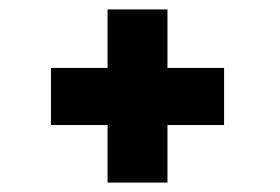

<svg xmlns="http://www.w3.org/2000/svg" viewBox="-20 -439 594 407"><path d="M208 -419H335V-295H455V-174H335V-52H208V-174H88V-295H208Z"/></svg>

Font: Reem Kufi Fun
Style: Bold
Weight: 700
Designer: Khaled Hosny
Version: Version 1.005